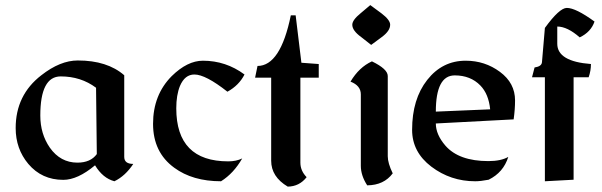

<svg xmlns="http://www.w3.org/2000/svg" viewBox="-20 -688 2306 735"><path d="M418 5.9Q373.5 -5.9 343.8 -55.2Q277.3 0.5 222.2 0.5Q140.1 0.5 88.4 -60.5Q40 -118.2 40 -197.8Q40 -324.2 138.2 -399.9Q210.4 -456.5 277.8 -456.5Q390.6 -456.5 455.6 -399.9V-87.4Q455.6 -60.5 490.2 -60.5Q460 -14.6 418 5.9ZM276.4 -65.4Q326.7 -65.4 350.6 -98.1L347.7 -352.1Q289.6 -395.5 212.4 -395.5Q134.3 -395.5 134.3 -245.6Q134.3 -175.3 170.9 -122.6Q211.4 -65.4 276.4 -65.4Z M826.2 5.9Q717.3 5.9 647 -45.9Q565.9 -105 565.9 -213.9Q565.9 -324.7 637.2 -396.5Q697.3 -455.6 756.8 -455.6Q844.7 -455.6 916 -402.8Q895 -361.3 850.6 -336.9Q767.1 -402.8 724.1 -402.8Q687.5 -402.8 668.9 -358.9Q654.8 -324.2 654.8 -273.4Q654.8 -70.3 854 -70.3Q884.3 -70.3 907.2 -81.5Q874.5 -24.4 826.2 5.9Z M1018.1 -390.6H956.5L965.8 -435.5Q1053.7 -435.5 1093.3 -629.4H1111.8L1133.8 -447.8L1200.2 -442.9V-390.6H1129.9V-65.4Q1129.9 -34.2 1153.8 -9.8Q1126 25.9 1081.5 26.4Q1018.1 -11.2 1018.1 -72.8Z M1400.9 -516.1 1362.3 -546.4Q1328.6 -570.8 1328.6 -593.3Q1328.6 -611.3 1360.4 -637.2L1397.5 -668.5L1439.9 -637.2Q1473.6 -611.8 1473.6 -593.3Q1473.6 -569.8 1441.9 -546.4ZM1361.3 -326.7Q1361.3 -360.4 1321.8 -375.5Q1354.5 -430.7 1403.8 -453.1Q1464.4 -423.8 1464.4 -397V-89.8Q1464.4 -63.5 1483.4 -24.4Q1449.7 21 1385.7 21.5Q1361.3 -16.1 1361.3 -53.2Z M1799.3 5.9Q1705.1 5.9 1631.3 -50Q1557.6 -106 1557.6 -190.9Q1557.6 -308.6 1615.5 -382.1Q1673.3 -455.6 1762.7 -455.6Q1836.4 -455.6 1894 -412.8Q1951.7 -370.1 1951.7 -303.7Q1951.7 -269.5 1946.3 -231L1648.4 -215.3Q1648.4 -172.9 1685.1 -130.4Q1736.8 -71.3 1849.6 -71.3Q1897.9 -71.3 1925.8 -87.4Q1907.2 -27.8 1850.6 0Q1819.8 5.9 1799.3 5.9ZM1856.4 -269.5Q1850.6 -328.1 1818.8 -360.8Q1781.2 -399.4 1720.7 -399.4Q1648.4 -399.4 1648.4 -260.7Z M2065.9 5.9V-392.1H2016.6L2026.4 -429.7Q2053.2 -433.6 2054.7 -449.7L2065.9 -581.1Q2121.6 -657.7 2149.9 -657.7Q2184.1 -657.7 2255.9 -605.5Q2242.2 -565.4 2199.2 -544.9Q2151.9 -586.4 2113.3 -586.4V-520.5Q2113.3 -452.6 2242.2 -442.9Q2242.2 -417.5 2233.4 -392.1H2175.8V0Z"/></svg>

Font: Balgruf
Style: Regular
Weight: 500
Designer: Paul James MIller
Foundry: High-Logic / Made with FontCreator
Version: Version 1.201;March 28, 2021;FontCreator 13.0.0.2683 64-bit